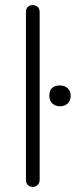

<svg xmlns="http://www.w3.org/2000/svg" viewBox="-20 -730 298 755"><path d="M109 5Q97 5 89.5 -2.5Q82 -10 82 -23V-682Q82 -696 89.5 -703Q97 -710 109 -710Q120 -710 128 -703Q136 -696 136 -682V-23Q136 -10 128 -2.5Q120 5 109 5ZM216 -312Q198 -312 186 -323Q174 -334 174 -353Q174 -394 216 -394Q234 -394 246 -383Q258 -372 258 -353Q258 -334 246 -323Q234 -312 216 -312Z"/></svg>

Font: Nunito VF Beta Light
Style: Regular
Weight: 300
Designer: Vernon Adams
Foundry: newtypography
Version: Version 3.001